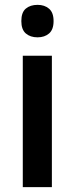

<svg xmlns="http://www.w3.org/2000/svg" viewBox="-20 -772 308 792"><path d="M135 -752Q164 -752 182.5 -736Q201 -720 201 -685Q201 -650 182.5 -634Q164 -618 135 -618Q105 -618 86.5 -634Q68 -650 68 -685Q68 -721 86.5 -736.5Q105 -752 135 -752ZM194 -542V0H74V-542Z"/></svg>

Font: Noto Sans Tamil SemiCondensed SemiBold
Style: Regular
Weight: 600
Width: 4
Designer: Jelle Bosma - Monotype Design Team
Foundry: Monotype Imaging Inc.
Version: Version 2.004; ttfautohint (v1.8.4.7-5d5b)